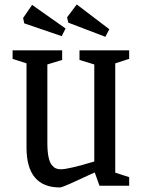

<svg xmlns="http://www.w3.org/2000/svg" viewBox="-20 -827 637 855"><path d="M449.2 -663.1 284.2 -726.1 278.8 -750 321.8 -807.1 466.8 -696.8ZM254.9 -666 87.9 -723.1 83 -747.1 123 -805.2 272 -700.2ZM247.1 7.8Q98.1 7.8 98.1 -169.9V-544.9L36.1 -564.9V-603H256.8V-560.1L190.9 -540V-190.9Q190.9 -153.3 196 -128.4Q201.2 -103.5 210.4 -92.3Q219.7 -81.1 229 -77.1Q238.3 -73.2 251 -73.2Q285.2 -73.2 399.9 -107.9V-540L334 -560.1V-603H555.2V-564.9L493.2 -544.9V-58.1L555.2 -38.1V0H422.9L401.9 -59.1Q390.6 -54.2 367.9 -43.7Q345.2 -33.2 328.4 -25.4Q311.5 -17.6 293 -9.3Q274.4 -1 262.5 3.4Q250.5 7.8 247.1 7.8Z"/></svg>

Font: Grenze
Style: Regular
Weight: 400
Designer: Renata Polastri
Foundry: Omnibus-Type
Version: Version 1.002;PS 001.002;hotconv 1.0.88;makeotf.lib2.5.64775